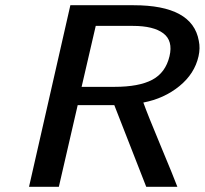

<svg xmlns="http://www.w3.org/2000/svg" viewBox="-20 -714 783 734"><path d="M91 0 249 -694H491Q716 -694 740 -558Q746 -530 739 -499Q724 -432 665.5 -384.5Q607 -337 528 -322Q544 -277 594.5 -156Q645 -35 658 0H539L417 -312H277L205 0ZM292 -382H418Q511 -382 562 -409Q613 -436 628 -499Q642 -558 604.5 -586.5Q567 -615 488 -615H346Z"/></svg>

Font: Coval
Style: Medium Italic
Weight: 500
Foundry: Context Ltd
Version: Version 001.000